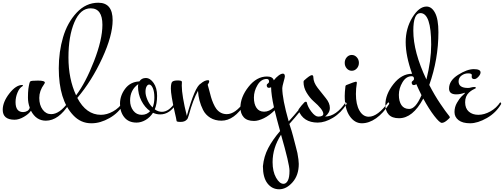

<svg xmlns="http://www.w3.org/2000/svg" viewBox="-20 -859 3696 1408"><path d="M203 -262Q206 -268 257.5 -268Q309 -268 309 -253Q309 -250 303 -241Q268 -193 268 -141Q268 -89 292.5 -55.5Q317 -22 355 -22Q417 -22 481 -110L488 -98Q410 26 316 26Q245 26 207 -47Q191 -23 155 -2Q119 19 87 19Q0 19 0 -54Q0 -111 48.5 -173.5Q97 -236 144 -236Q148 -236 148 -233Q148 -230 144 -226Q123 -215 108.5 -180.5Q94 -146 94 -110Q94 -37 150 -37Q166 -37 180.5 -45.5Q195 -54 198 -70Q185 -105 185 -143Q185 -181 188 -207Q196 -262 203 -262Z M731 -677Q731 -798 645 -798Q569 -798 525.5 -696Q482 -594 482 -437.5Q482 -281 538 -160Q608 -252 669.5 -410.5Q731 -569 731 -677ZM720 -17Q764 -17 809 -42Q854 -67 882 -110L889 -98Q851 -32 783.5 6.5Q716 45 652 45H649Q572 45 517 -14Q411 -126 411 -358Q411 -479 442.5 -586Q474 -693 542 -766Q610 -839 701 -839Q806 -839 806 -711Q806 -598 729.5 -432Q653 -266 547 -141Q612 -17 720 -17Z M1099 -71Q1112 -100 1112 -144Q1112 -188 1100.5 -213.5Q1089 -239 1074 -239Q1063 -239 1055 -225Q1047 -211 1047 -185.5Q1047 -160 1061 -127Q1075 -94 1099 -71ZM934 -122Q934 -78 957.5 -47.5Q981 -17 1019 -17Q1057 -17 1081 -44Q1042 -71 1017 -120Q992 -169 992 -226Q992 -232 994 -242Q934 -200 934 -122ZM981 40Q923 40 891.5 1Q860 -38 860 -98Q860 -158 898 -208.5Q936 -259 1002 -262Q1018 -287 1049.5 -287Q1081 -287 1106.5 -250.5Q1132 -214 1132 -156Q1132 -98 1115 -57Q1140 -39 1167 -39Q1220 -39 1266 -110L1274 -100Q1225 -20 1155 -20Q1127 -20 1102 -32Q1080 2 1047.5 21Q1015 40 981 40Z M1314 -255 1313 -231Q1313 -160 1350 -9Q1409 -223 1452 -246Q1481 -271 1506 -271Q1514 -271 1514 -262Q1514 -253 1503 -238Q1507 -225 1514.5 -196Q1522 -167 1527.5 -147Q1533 -127 1544 -101.5Q1555 -76 1567 -60Q1597 -22 1643 -22Q1705 -22 1769 -110L1776 -98Q1698 26 1604 26Q1557 26 1522 4.5Q1487 -17 1469 -53Q1436 -119 1432 -193Q1395 -127 1365 -16Q1357 14 1350 18Q1335 35 1305 35Q1275 35 1275 28Q1273 12 1261 -38Q1233 -164 1233 -208.5Q1233 -253 1245 -261Q1257 -269 1283 -269Q1309 -269 1313 -262Q1314 -260 1314 -255Z M1989 -72Q1969 -162 1968 -220Q1962 -215 1952 -215Q1936 -215 1936 -235Q1936 -241 1944.5 -246.5Q1953 -252 1953 -261Q1953 -280 1936 -280Q1895 -280 1868.5 -235.5Q1842 -191 1842 -143.5Q1842 -96 1861 -68Q1880 -40 1917 -40Q1954 -40 1989 -72ZM2041 129Q1979 225 1979 330Q1979 399 2004.5 444Q2030 489 2059 489Q2078 489 2090.5 466Q2103 443 2103 393.5Q2103 344 2041 129ZM2220 -98Q2192 -51 2102 50Q2120 103 2129.5 140.5Q2139 178 2148 211.5Q2157 245 2161 263Q2171 317 2171 343Q2171 426 2125.5 477.5Q2080 529 2027.5 529Q1975 529 1941.5 486Q1908 443 1908 360Q1915 288 1947 227Q1979 166 2034 102Q2008 8 1994 -50Q1956 -12 1915 8Q1874 28 1843 28Q1792 28 1767.5 1Q1743 -26 1743 -70Q1743 -147 1802.5 -222.5Q1862 -298 1938 -298Q1980 -298 1988 -270Q2003 -290 2022 -304.5Q2041 -319 2055 -319Q2069 -319 2069 -298Q2069 -292 2059.5 -258Q2050 -224 2050 -213Q2050 -134 2097 31Q2178 -58 2213 -110Z M2516 -110 2523 -98Q2481 -31 2422 4.5Q2363 40 2310 40Q2203 40 2168 -52Q2168 -57 2191 -85Q2214 -113 2221.5 -113Q2229 -113 2230 -108Q2236 -76 2263.5 -40Q2291 -4 2314 -4Q2350 -4 2351 -24Q2351 -55 2278 -118Q2251 -142 2228.5 -179.5Q2206 -217 2206 -257Q2206 -265 2209 -268Q2253 -308 2267 -308Q2278 -308 2278 -291Q2279 -254 2309.5 -214.5Q2340 -175 2369.5 -139Q2399 -103 2399 -67.5Q2399 -32 2364 -4Q2446 -6 2516 -110Z M2513 -224Q2508 -182 2508 -155Q2508 -60 2544.5 -7.5Q2581 45 2633.5 45Q2686 45 2738 8.5Q2790 -28 2835 -98L2828 -110Q2750 -3 2684 -3Q2642 -3 2616 -48Q2590 -93 2590 -170Q2590 -210 2597 -251Q2597 -260 2589.5 -260Q2582 -260 2522 -236Q2513 -233 2513 -224ZM2596.5 -439Q2612 -422 2612 -398Q2612 -374 2596.5 -357Q2581 -340 2559.5 -340Q2538 -340 2523 -357Q2508 -374 2508 -398Q2508 -422 2523 -439Q2538 -456 2559.5 -456Q2581 -456 2596.5 -439Z M2981 -60Q3028 -60 3071 -161Q3048 -207 3033 -242Q3025 -235 3015 -235Q2999 -235 2999 -255Q2999 -261 3007.5 -266.5Q3016 -272 3016 -281Q3016 -300 2999 -300Q2958 -300 2931.5 -255.5Q2905 -211 2905 -163.5Q2905 -116 2924 -88Q2943 -60 2981 -60ZM3011 -634Q3011 -477 3107 -276Q3142 -416 3142 -532Q3142 -763 3063 -763Q3011 -763 3011 -634ZM3084 -136Q3007 8 2906 8Q2855 8 2830.5 -19Q2806 -46 2806 -90Q2806 -167 2865.5 -242.5Q2925 -318 3001 -318H3002Q2955 -449 2955 -550Q2955 -651 3004 -731Q3053 -811 3108 -811Q3146 -811 3170.5 -764.5Q3195 -718 3195 -623Q3195 -425 3128 -236Q3167 -160 3209.5 -97.5Q3252 -35 3265.5 -19.5Q3279 -4 3279 1Q3279 6 3257.5 24Q3236 42 3220 42Q3204 42 3165 -8.5Q3126 -59 3084 -136Z M3439 -296 3440 -309Q3440 -321 3413 -321Q3386 -321 3364.5 -305Q3343 -289 3343 -262Q3343 -214 3412 -214Q3423 -214 3434.5 -217.5Q3446 -221 3458 -221Q3470 -221 3470 -213Q3470 -212 3462 -208.5Q3454 -205 3442.5 -198Q3431 -191 3419 -180Q3391 -154 3391 -109Q3391 -64 3418 -40.5Q3445 -17 3488 -17Q3531 -17 3576 -42Q3621 -67 3649 -110L3656 -98Q3618 -32 3550.5 6.5Q3483 45 3427.5 45Q3372 45 3342.5 22Q3313 -1 3313 -37.5Q3313 -74 3331 -105Q3349 -136 3362.5 -149.5Q3376 -163 3382.5 -168.5Q3389 -174 3389 -176.5Q3389 -179 3388 -179Q3356 -167 3326 -167Q3273 -167 3273 -210Q3273 -268 3339 -310Q3405 -352 3454.5 -352Q3504 -352 3504 -328Q3504 -313 3488 -296Q3472 -279 3459 -279Q3439 -279 3439 -296Z"/></svg>

Font: Mr Bedfort
Style: Regular
Weight: 400
Designer: Alejandro Paul
Foundry: Alejandro Paul
Version: Version 1.000